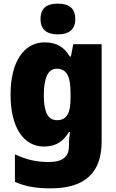

<svg xmlns="http://www.w3.org/2000/svg" viewBox="-20 -796 639 1056"><path d="M298 -776C241 -776 203 -755 203 -691C203 -629 242 -607 298 -607C354 -607 394 -629 394 -691C394 -755 355 -776 298 -776ZM226 -563C113 -563 38 -459 38 -275C38 -93 111 10 222 10C291 10 331 -22 359 -70H365C361 -46 359 -18 359 1V10C359 68 321 95 250 95C177 95 126 82 62 53V204C119 230 179 240 259 240C451 240 539 150 539 -17V-553H383L370 -485H364C334 -535 294 -563 226 -563ZM291 -418C350 -418 368 -372 368 -281V-256C368 -174 348 -135 293 -135C245 -135 221 -177 221 -272C221 -369 245 -418 291 -418Z"/></svg>

Font: Noto Sans Thai Looped SemiCondensed Black
Style: Regular
Weight: 900
Width: 4
Designer: Sasikarn Vongin, Ben Mitchell
Foundry: The Fontpad Ltd
Version: Version 1.001